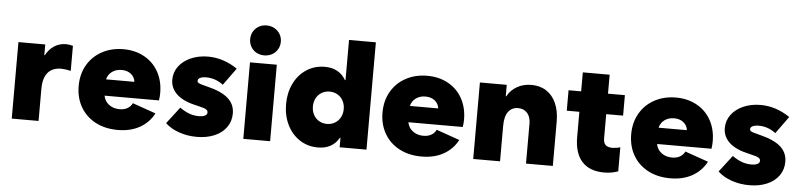

<svg xmlns="http://www.w3.org/2000/svg" viewBox="-45 -1000 5256 1260"><g transform="rotate(5 2582.5 -370.5)"><path d="M54.7 -503.9H231.4V-433.6H234.9Q255.9 -473.1 290 -495.4Q324.2 -517.6 367.2 -517.6Q388.2 -517.6 413.1 -510.7V-345.7Q380.9 -353.5 349.6 -354.5Q291 -354 261.2 -317.9Q231.4 -281.7 231.4 -210.9V0H54.7Z M473.6 -252Q473.6 -330.1 508.5 -390.4Q543.5 -450.7 605.5 -484.1Q667.5 -517.6 746.1 -517.6Q823.7 -517.6 884 -484.1Q944.3 -450.7 977.5 -390.4Q1010.7 -330.1 1010.7 -252Q1010.7 -229 1006.8 -203.1H648.4Q655.3 -166.5 684.1 -144.8Q712.9 -123 753.9 -123Q784.2 -123 805.7 -135.3Q827.1 -147.5 837.9 -169.9L991.2 -116.2Q959.5 -55.2 898.7 -20.8Q837.9 13.7 753.9 13.7Q669.9 13.7 606.4 -20Q543 -53.7 508.3 -114Q473.6 -174.3 473.6 -252ZM835.4 -310.5Q832 -341.3 807.9 -361.1Q783.7 -380.9 746.1 -380.9Q709 -380.9 682.9 -361.8Q656.7 -342.8 648.9 -310.5Z M1066.4 -58.6 1150.4 -168Q1183.1 -145 1213.1 -134Q1243.2 -123 1275.4 -123Q1302.2 -123 1316.7 -130.6Q1331.1 -138.2 1331.1 -152.3Q1331.1 -164.6 1318.8 -172.1Q1306.6 -179.7 1275.4 -186.5L1252 -192.4Q1168.5 -210.4 1125.2 -250Q1082 -289.6 1082 -346.7Q1082 -395.5 1110.8 -434.3Q1139.6 -473.1 1190.4 -495.4Q1241.2 -517.6 1303.7 -517.6Q1404.3 -517.6 1497.1 -455.1L1415 -341.8Q1363.8 -380.9 1303.7 -380.9Q1277.3 -380.9 1262.7 -373.5Q1248 -366.2 1248 -353.5Q1248 -344.2 1257.1 -338.9Q1266.1 -333.5 1289.1 -328.1L1314.5 -321.3Q1408.2 -298.8 1452.9 -259.3Q1497.6 -219.7 1497.1 -159.2Q1497.1 -108.4 1469.2 -69.1Q1441.4 -29.8 1390.9 -8.1Q1340.3 13.7 1274.4 13.7Q1212.4 13.7 1157.5 -5.4Q1102.5 -24.4 1066.4 -58.6Z M1580.1 -503.9H1756.8V0H1580.1ZM1567.9 -656.2Q1567.9 -684.1 1581.1 -706.5Q1594.2 -729 1617.2 -741.9Q1640.1 -754.9 1668.5 -754.9Q1696.8 -754.9 1720 -741.9Q1743.2 -729 1756.6 -706.5Q1770 -684.1 1770 -656.2Q1770 -628.4 1756.6 -605.7Q1743.2 -583 1720 -570.3Q1696.8 -557.6 1668.5 -557.6Q1640.1 -557.6 1617.2 -570.3Q1594.2 -583 1581.1 -605.7Q1567.9 -628.4 1567.9 -656.2Z M2214.8 0V-62.5H2211.4Q2167.5 13.7 2072.3 13.7Q2004.9 13.7 1951.9 -21Q1898.9 -55.7 1869.4 -116.2Q1839.8 -176.8 1839.8 -252Q1839.8 -327.1 1869.4 -387.7Q1898.9 -448.2 1951.9 -482.9Q2004.9 -517.6 2072.3 -517.6Q2167 -517.6 2210.9 -442.4H2214.8V-707H2391.6V0ZM2219.7 -252Q2219.7 -282.7 2206.5 -306.9Q2193.4 -331.1 2170.2 -344.7Q2147 -358.4 2118.2 -358.4Q2088.9 -358.4 2065.7 -344.7Q2042.5 -331.1 2029.5 -306.9Q2016.6 -282.7 2016.6 -252Q2016.6 -221.2 2029.5 -197Q2042.5 -172.9 2065.7 -159.2Q2088.9 -145.5 2118.2 -145.5Q2147 -145.5 2170.2 -159.2Q2193.4 -172.9 2206.5 -197Q2219.7 -221.2 2219.7 -252Z M2475.1 -252Q2475.1 -330.1 2510 -390.4Q2544.9 -450.7 2606.9 -484.1Q2668.9 -517.6 2747.6 -517.6Q2825.2 -517.6 2885.5 -484.1Q2945.8 -450.7 2979 -390.4Q3012.2 -330.1 3012.2 -252Q3012.2 -229 3008.3 -203.1H2649.9Q2656.7 -166.5 2685.5 -144.8Q2714.4 -123 2755.4 -123Q2785.6 -123 2807.1 -135.3Q2828.6 -147.5 2839.4 -169.9L2992.7 -116.2Q2960.9 -55.2 2900.1 -20.8Q2839.4 13.7 2755.4 13.7Q2671.4 13.7 2607.9 -20Q2544.4 -53.7 2509.8 -114Q2475.1 -174.3 2475.1 -252ZM2836.9 -310.5Q2833.5 -341.3 2809.3 -361.1Q2785.2 -380.9 2747.6 -380.9Q2710.4 -380.9 2684.3 -361.8Q2658.2 -342.8 2650.4 -310.5Z M3094.7 -503.9H3271.5V-428.7H3274.9Q3297.4 -470.2 3338.9 -493.9Q3380.4 -517.6 3433.6 -517.6Q3490.7 -517.6 3532.5 -490.2Q3574.2 -462.9 3596.7 -412.1Q3619.1 -361.3 3619.1 -292V0H3442.4V-260.7Q3442.9 -306.2 3420.7 -332Q3398.4 -357.9 3359.4 -358.4Q3318.4 -357.9 3294.9 -327.1Q3271.5 -296.4 3271.5 -232.4V0H3094.7Z M3678.7 -503.9H3761.7V-628.9H3938.5V-503.9H4049.8V-369.1H3938.5V-213.9Q3938 -181.2 3951.9 -167Q3965.8 -152.8 3998 -152.3Q4024.9 -153.3 4049.8 -160.2V-2Q4006.8 13.7 3958 13.7Q3861.8 13.7 3811.8 -41.5Q3761.7 -96.7 3761.7 -203.1V-369.1H3678.7Z M4113.3 -252Q4113.3 -330.1 4148.2 -390.4Q4183.1 -450.7 4245.1 -484.1Q4307.1 -517.6 4385.7 -517.6Q4463.4 -517.6 4523.7 -484.1Q4584 -450.7 4617.2 -390.4Q4650.4 -330.1 4650.4 -252Q4650.4 -229 4646.5 -203.1H4288.1Q4294.9 -166.5 4323.7 -144.8Q4352.5 -123 4393.6 -123Q4423.8 -123 4445.3 -135.3Q4466.8 -147.5 4477.5 -169.9L4630.9 -116.2Q4599.1 -55.2 4538.3 -20.8Q4477.5 13.7 4393.6 13.7Q4309.6 13.7 4246.1 -20Q4182.6 -53.7 4147.9 -114Q4113.3 -174.3 4113.3 -252ZM4475.1 -310.5Q4471.7 -341.3 4447.5 -361.1Q4423.3 -380.9 4385.7 -380.9Q4348.6 -380.9 4322.5 -361.8Q4296.4 -342.8 4288.6 -310.5Z M4706.1 -58.6 4790 -168Q4822.8 -145 4852.8 -134Q4882.8 -123 4915 -123Q4941.9 -123 4956.3 -130.6Q4970.7 -138.2 4970.7 -152.3Q4970.7 -164.6 4958.5 -172.1Q4946.3 -179.7 4915 -186.5L4891.6 -192.4Q4808.1 -210.4 4764.9 -250Q4721.7 -289.6 4721.7 -346.7Q4721.7 -395.5 4750.5 -434.3Q4779.3 -473.1 4830.1 -495.4Q4880.9 -517.6 4943.4 -517.6Q5043.9 -517.6 5136.7 -455.1L5054.7 -341.8Q5003.4 -380.9 4943.4 -380.9Q4917 -380.9 4902.3 -373.5Q4887.7 -366.2 4887.7 -353.5Q4887.7 -344.2 4896.7 -338.9Q4905.8 -333.5 4928.7 -328.1L4954.1 -321.3Q5047.9 -298.8 5092.5 -259.3Q5137.2 -219.7 5136.7 -159.2Q5136.7 -108.4 5108.9 -69.1Q5081.1 -29.8 5030.5 -8.1Q4980 13.7 4914.1 13.7Q4852.1 13.7 4797.1 -5.4Q4742.2 -24.4 4706.1 -58.6Z"/></g></svg>

Font: Wanted Sans Black
Style: Regular
Weight: 900
Designer: Original Design by Kil Hyung-jin and Kang Hanbin, Wanted Lab, Inc; Hangeul from Source Han Sans by Jang Soo-young and Ka
Foundry: Wanted Lab, Inc.
Version: Version 1.003